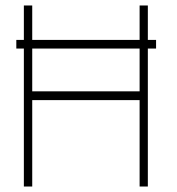

<svg xmlns="http://www.w3.org/2000/svg" viewBox="-20 -680 646 700"><path d="M39.5 -534.5H67V-660H97.5V-534.5H489V-660H519V-534.5H549V-503H519V0H489V-315H97.5V0H67V-503H39.5ZM97.5 -347H489V-503H97.5Z"/></svg>

Font: League Spartan ExtraLight
Style: Regular
Weight: 200
Foundry: The League of Moveable Type
Version: Version 2.002